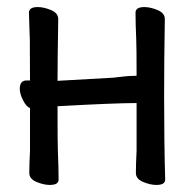

<svg xmlns="http://www.w3.org/2000/svg" viewBox="-20 -510 540 544"><path d="M121 14Q104 14 83.5 5.5Q63 -3 63 -20Q63 -45 65 -83V-204Q55 -207 45.5 -225.5Q36 -244 36 -258Q36 -282 55 -282H65Q65 -377 64.5 -398Q64 -419 63 -441.5Q62 -464 62 -474Q62 -490 87 -490Q104 -490 124.5 -481.5Q145 -473 145 -456Q143 -338 143 -281L302 -290Q341 -295 357 -295Q367 -295 367 -296Q367 -378 366 -398Q364 -442 364 -474Q364 -490 389 -490Q406 -490 426.5 -481.5Q447 -473 447 -456Q445 -338 445 -238Q445 -109 448 -1Q448 14 423 14Q406 14 385.5 5.5Q365 -3 365 -20Q365 -45 367 -83V-218Q304 -218 143 -209Q143 -102 144 -81Q146 -36 146 -1Q146 14 121 14Z"/></svg>

Font: LXGW WenKai Mono TC
Style: Bold
Weight: 700
Designer: LXGW / Fontworks Inc.
Foundry: LXGW / Fontworks Inc.
Version: Version 1.330